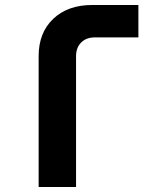

<svg xmlns="http://www.w3.org/2000/svg" viewBox="-20 -750 640 770"><path d="M135 0V-525Q135 -619 193.5 -674.5Q252 -730 350 -730H535V-600H360Q326 -600 305.5 -579.5Q285 -559 285 -525V0Z"/></svg>

Font: Tiny ExtraBold
Style: Regular
Weight: 800
Designer: Philipp Nurullin, Konstantin Bulenkov
Foundry: JetBrains
Version: Version 2.251; ttfautohint (v1.8.4.7-5d5b)